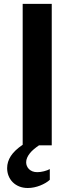

<svg xmlns="http://www.w3.org/2000/svg" viewBox="-20 -735 376 971"><path d="M241.7 0H177.2Q163.6 9.3 151.6 19.3Q139.6 29.3 130.9 40.3Q122.1 51.3 117.2 62.7Q112.3 74.2 112.3 85.9Q112.3 95.7 116 104.5Q119.6 113.3 126.7 120.4Q133.8 127.4 144.3 131.6Q154.8 135.7 168.9 135.7Q176.3 135.7 185.1 134.5Q193.8 133.3 202.4 131.1Q210.9 128.9 218.8 126Q226.6 123 231.9 120.1V174.3Q223.1 182.6 210.7 189.9Q198.2 197.3 183.6 203.1Q168.9 209 152.8 212.4Q136.7 215.8 120.6 215.8Q96.7 215.8 77.4 208Q58.1 200.2 44.4 186.5Q30.8 172.9 23.4 154.5Q16.1 136.2 16.1 115.2Q16.1 83 34.7 54.2Q53.2 25.4 94.7 -2.9V-715.3H241.7Z"/></svg>

Font: Proza Libre
Style: SemiBold
Weight: 600
Designer: Jasper de Waard
Foundry: Jasper de Waard
Version: Version 1.000; ttfautohint (v1.4.1.8-43bc) -l 8 -r 50 -G 200